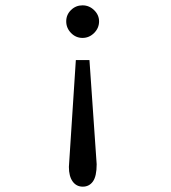

<svg xmlns="http://www.w3.org/2000/svg" viewBox="-20 -618 640 719"><path d="M289 -598Q314 -598 332.5 -580Q351 -562 351 -538Q351 -513 332.5 -494.5Q314 -476 289 -476Q264 -476 246 -494.5Q228 -513 228 -538Q228 -563 246 -580.5Q264 -598 289 -598ZM264 -393H315L342 -3Q342 42 328 61.5Q314 81 290 81Q266 81 252 61.5Q238 42 238 7Z"/></svg>

Font: Inconsolata Expanded
Style: Regular
Weight: 400
Width: 7
Monospace: yes
Designer: Raph Levien, Cyreal, Brenton Simpson
Foundry: Raph Levien, Cyreal, Google
Version: Version 3.000; ttfautohint (v1.8.2.53-6de2)